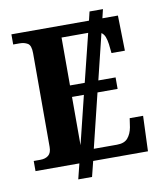

<svg xmlns="http://www.w3.org/2000/svg" viewBox="-91 -833 835 987"><g transform="rotate(-10 326.5 -340.0)"><path d="M28 0V-53H63Q89 -53 105 -66Q121 -79 121 -110V-599Q121 -640 103.5 -650.5Q86 -661 62 -661H28V-714H433L444 -760H514L503 -714H584L588 -530H518L513 -577Q510 -599 504 -615Q498 -631 485 -640L427 -403H517V-343H412L343 -61H464Q503 -61 521 -82.5Q539 -104 545 -137L552 -184H622L615 0H329L309 80H237L257 0ZM279 -403H356L418 -653H279ZM279 -343V-91L341 -343Z"/></g></svg>

Font: Noto Serif
Style: Bold
Weight: 700
Designer: Monotype Design Team
Foundry: Monotype Imaging Inc.
Version: Version 2.014